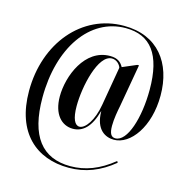

<svg xmlns="http://www.w3.org/2000/svg" viewBox="-122 -828 1051 1085"><g transform="rotate(15 404.0 -286.0)"><path d="M375 142C472 142 556 109 636 43L631 34C549 101 468 131 382 131C216 131 130 22 130 -203C130 -495 274 -704 484 -704C629 -704 704 -609 704 -402C704 -238 657 -87 587 -87C563 -87 551 -105 551 -151C551 -191 560 -240 566 -269L610 -520H600L518 -485C504 -510 485 -529 439 -529C292 -529 223 -355 223 -235C223 -131 275 -77 341 -77C399 -77 444 -118 470 -214H471C472 -105 533 -77 581 -77C678 -77 772 -203 772 -386C772 -576 670 -714 471 -714C225 -714 47 -500 47 -220C47 25 186 142 375 142ZM374 -98C347 -98 329 -133 329 -207C329 -321 372 -518 453 -518C481 -518 501 -495 506 -478L467 -251C451 -156 408 -98 374 -98Z"/></g></svg>

Font: Noto Serif Display Condensed ExtraBold
Style: Regular
Weight: 800
Width: 3
Designer: Monotype Design Team
Foundry: Monotype Imaging Inc.
Version: Version 2.009